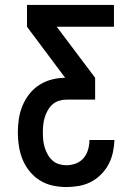

<svg xmlns="http://www.w3.org/2000/svg" viewBox="-20 -755 540 775"><path d="M248 0Q220 0 192.5 -6Q165 -12 141.5 -26.5Q118 -41 100 -63Q82 -85 71.5 -110.5Q61 -136 56.5 -164Q52 -192 52 -220Q52 -247 56 -274.5Q60 -302 70.5 -327.5Q81 -353 98 -375Q115 -397 138.5 -412Q162 -427 189 -434Q216 -441 243 -441L89 -647V-735H440V-647H209L364 -441V-353H250Q234 -353 219 -348.5Q204 -344 192.5 -334Q181 -324 173 -310Q165 -296 160.5 -281Q156 -266 154.5 -250.5Q153 -235 153 -220Q153 -205 154.5 -189.5Q156 -174 160.5 -159.5Q165 -145 172.5 -131.5Q180 -118 191.5 -107.5Q203 -97 218 -92.5Q233 -88 248 -88Q267 -88 286 -95Q305 -102 317.5 -117Q330 -132 335.5 -151Q341 -170 341 -190H442Q441 -164 435.5 -139Q430 -114 418 -91.5Q406 -69 387.5 -50.5Q369 -32 346.5 -20.5Q324 -9 298.5 -4.5Q273 0 248 0Z"/></svg>

Font: Zed Sans Semibold
Style: Regular
Weight: 600
Designer: Belleve Invis
Foundry: Belleve Invis
Version: Version 1.0.0; ttfautohint (v1.8.4)